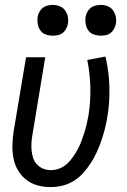

<svg xmlns="http://www.w3.org/2000/svg" viewBox="-20 -753 515 781"><path d="M185 8Q158 8 132.5 1Q107 -6 86.5 -22Q66 -38 53 -60.5Q40 -83 35 -108.5Q30 -134 30.5 -161.5Q31 -189 35 -216L86 -520H164L112 -205Q109 -189 108 -172.5Q107 -156 108.5 -140.5Q110 -125 115 -110Q120 -95 130.5 -84Q141 -73 155.5 -67Q170 -61 187 -61Q204 -61 221.5 -67.5Q239 -74 253 -87Q267 -100 277.5 -115.5Q288 -131 297 -147.5Q306 -164 312 -181Q318 -198 323.5 -215Q329 -232 333 -249.5Q337 -267 340 -284Q349 -342 347.5 -398.5Q346 -455 335 -509L409 -523Q423 -464 425 -400.5Q427 -337 416 -274Q412 -250 406 -226.5Q400 -203 392 -180Q384 -157 373.5 -134Q363 -111 349.5 -90Q336 -69 318.5 -49.5Q301 -30 279 -16.5Q257 -3 233 2.5Q209 8 185 8ZM390 -608Q375 -608 361 -613Q347 -618 339 -629.5Q331 -641 328.5 -655.5Q326 -670 328 -685Q330 -695 335.5 -705Q341 -715 349.5 -721.5Q358 -728 369 -730.5Q380 -733 390 -733Q405 -733 418.5 -727.5Q432 -722 440 -710.5Q448 -699 451 -684.5Q454 -670 451 -655Q449 -645 443.5 -635Q438 -625 429.5 -618.5Q421 -612 410.5 -610Q400 -608 390 -608ZM194 -608Q179 -608 165.5 -613Q152 -618 144 -629.5Q136 -641 133.5 -655.5Q131 -670 133 -685Q135 -695 140.5 -705Q146 -715 154.5 -721.5Q163 -728 173.5 -730.5Q184 -733 194 -733Q209 -733 223 -727.5Q237 -722 245 -710.5Q253 -699 256 -684.5Q259 -670 256 -655Q254 -645 248.5 -635Q243 -625 234.5 -618.5Q226 -612 215 -610Q204 -608 194 -608Z"/></svg>

Font: Iosevka QP
Style: Italic
Weight: 400
Italic angle: -9°
Designer: Belleve Invis
Foundry: Belleve Invis
Version: Version 20.0.0; ttfautohint (v1.8.4)